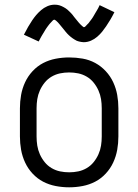

<svg xmlns="http://www.w3.org/2000/svg" viewBox="-20 -787 590 819"><path d="M275 12Q246 12 217.5 6.5Q189 1 164 -12Q139 -25 119 -46.5Q99 -68 87 -94Q75 -120 70 -148Q65 -176 65 -205V-325Q65 -354 70 -382Q75 -410 87 -436Q99 -462 119 -483.5Q139 -505 164 -518Q189 -531 217.5 -536.5Q246 -542 275 -542Q304 -542 332.5 -537Q361 -532 386 -518.5Q411 -505 431 -483.5Q451 -462 463 -436Q475 -410 480 -382Q485 -354 485 -325V-205Q485 -176 480 -148Q475 -120 463 -94Q451 -68 431 -46.5Q411 -25 386 -12Q361 1 332.5 6.5Q304 12 275 12ZM275 -52Q295 -52 314 -56Q333 -60 350 -70Q367 -80 379.5 -95.5Q392 -111 400 -129Q408 -147 411 -166Q414 -185 414 -205V-325Q414 -345 411 -364Q408 -383 400 -401Q392 -419 379.5 -434.5Q367 -450 350 -460Q333 -470 314 -474Q295 -478 275 -478Q255 -478 236 -474Q217 -470 200 -460Q183 -450 170.5 -434.5Q158 -419 150 -401Q142 -383 139 -364Q136 -345 136 -325V-205Q136 -185 139 -166Q142 -147 150 -129Q158 -111 170.5 -95.5Q183 -80 200 -70Q217 -60 236 -56Q255 -52 275 -52ZM337 -607Q332 -607 327 -608Q322 -609 317 -610Q312 -611 307.5 -613Q303 -615 298.5 -618Q294 -621 290 -623.5Q286 -626 282 -629.5Q278 -633 274 -636.5Q270 -640 266.5 -644Q263 -648 260 -651.5Q257 -655 254 -659Q251 -663 247.5 -667Q244 -671 240.5 -675.5Q237 -680 233.5 -684Q230 -688 227 -691.5Q224 -695 219 -699Q214 -703 213 -703Q208 -703 205.5 -700Q203 -697 198.5 -692.5Q194 -688 192 -685.5Q190 -683 188 -680.5Q186 -678 183.5 -674.5Q181 -671 178.5 -667.5Q176 -664 173.5 -660Q171 -656 168.5 -651.5Q166 -647 163 -642.5Q160 -638 157 -632.5Q154 -627 151 -621.5Q148 -616 145 -610L82 -639Q91 -657 100 -672.5Q109 -688 117.5 -700.5Q126 -713 134.5 -723Q143 -733 155 -743.5Q167 -754 182 -760.5Q197 -767 213 -767Q218 -767 223 -766.5Q228 -766 233 -764.5Q238 -763 242.5 -761Q247 -759 251.5 -756.5Q256 -754 260 -751.5Q264 -749 268 -745.5Q272 -742 276 -738Q280 -734 283.5 -730.5Q287 -727 290 -723Q293 -719 296 -715Q299 -711 302.5 -707Q306 -703 309.5 -698.5Q313 -694 316.5 -690Q320 -686 323 -683Q326 -680 331 -675.5Q336 -671 337 -671Q342 -671 344.5 -674.5Q347 -678 351.5 -682Q356 -686 358 -688.5Q360 -691 362 -694Q364 -697 366.5 -700Q369 -703 371.5 -706.5Q374 -710 376.5 -714Q379 -718 381.5 -722.5Q384 -727 387 -732Q390 -737 393 -742Q396 -747 399 -752.5Q402 -758 405 -765L468 -735Q459 -717 450 -702Q441 -687 432.5 -674.5Q424 -662 415.5 -651.5Q407 -641 395 -630.5Q383 -620 368 -613.5Q353 -607 337 -607Z"/></svg>

Font: Lode Term
Style: Regular
Weight: 400
Monospace: yes
Designer: Belleve Invis
Foundry: Belleve Invis
Version: Version 29.2.0